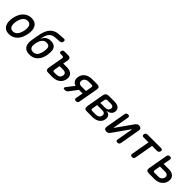

<svg xmlns="http://www.w3.org/2000/svg" viewBox="413 -2347 3974 3974"><g transform="rotate(45 2400.0 -360.0)"><path d="M218 10Q159 10 120 -12Q81 -34 59 -72Q37 -110 33 -162.5Q29 -215 39 -276Q50 -337 73 -388.5Q96 -440 131 -478Q166 -516 213 -538Q260 -560 319 -560Q379 -560 418 -538Q457 -516 478.5 -478.5Q500 -441 504.5 -389Q509 -337 498 -276Q487 -215 464 -162.5Q441 -110 406 -72Q371 -34 324 -12Q277 10 218 10ZM235 -88Q268 -88 294.5 -102Q321 -116 340.5 -141Q360 -166 373.5 -200.5Q387 -235 395 -276Q402 -317 401 -351Q400 -385 389 -409.5Q378 -434 356.5 -448Q335 -462 302 -462Q268 -462 242 -448Q216 -434 196 -409Q176 -384 163 -350Q150 -316 142 -275Q135 -234 136.5 -200Q138 -166 149 -141Q160 -116 181.5 -102Q203 -88 235 -88Z M1070 -628 942 -618Q906 -615 877.5 -604Q849 -593 827.5 -572.5Q806 -552 791 -524Q776 -496 767 -458L747 -375Q758 -400 773 -424Q788 -448 809.5 -466.5Q831 -485 861 -496.5Q891 -508 932 -508Q982 -508 1015 -494Q1048 -480 1067 -453.5Q1086 -427 1091.5 -388.5Q1097 -350 1093 -302Q1091 -278 1087 -253.5Q1083 -229 1076 -205Q1050 -107 984.5 -48.5Q919 10 818 10Q716 10 671 -48Q626 -106 636 -205Q644 -268 655 -331.5Q666 -395 681 -458Q696 -518 718.5 -565Q741 -612 773.5 -645Q806 -678 848 -697Q890 -716 944 -720L1088 -730Q1114 -732 1124 -718.5Q1134 -705 1129 -679Q1124 -653 1110 -641.5Q1096 -630 1070 -628ZM834 -81Q889 -81 922.5 -114.5Q956 -148 973 -205Q980 -229 984 -253.5Q988 -278 989 -302Q994 -360 974 -389Q954 -418 894 -418Q866 -418 844 -408Q822 -398 805 -379.5Q788 -361 775 -337Q762 -313 754 -284Q746 -260 742 -237Q738 -214 737 -190Q736 -163 741.5 -142.5Q747 -122 759.5 -109Q772 -96 790.5 -88.5Q809 -81 834 -81Z M1445 -356H1551Q1647 -356 1693 -308.5Q1739 -261 1725 -178Q1718 -137 1698 -104Q1678 -71 1647.5 -48Q1617 -25 1576.5 -12.5Q1536 0 1489 0H1364Q1321 0 1304 -20.5Q1287 -41 1294 -84L1352 -414Q1357 -436 1348 -446.5Q1339 -457 1318 -457H1271Q1248 -457 1238 -468.5Q1228 -480 1233 -503Q1237 -527 1250.5 -538.5Q1264 -550 1288 -550H1395Q1439 -550 1455.5 -529.5Q1472 -509 1465 -466ZM1407 -135Q1403 -114 1411.5 -103.5Q1420 -93 1441 -93H1503Q1552 -93 1582 -115Q1612 -137 1619 -178Q1626 -220 1604 -242Q1582 -264 1533 -264H1429Z M1858 10Q1818 10 1812 -6Q1806 -22 1833 -56L1953 -209Q1899 -225 1873.5 -269Q1848 -313 1858 -373Q1873 -456 1936.5 -503Q2000 -550 2096 -550H2246Q2290 -550 2306.5 -529.5Q2323 -509 2316 -466L2241 -42Q2237 -15 2221.5 -2.5Q2206 10 2180 10Q2154 10 2143.5 -2.5Q2133 -15 2137 -42L2166 -201H2061L1927 -24Q1913 -6 1895.5 2Q1878 10 1858 10ZM2204 -420Q2209 -441 2200 -451.5Q2191 -462 2170 -462H2082Q2035 -462 2002.5 -438.5Q1970 -415 1963 -374Q1956 -333 1980 -309.5Q2004 -286 2051 -286H2181Z M2491 0Q2447 0 2430.5 -20.5Q2414 -41 2421 -84L2488 -466Q2496 -509 2520 -529.5Q2544 -550 2588 -550H2748Q2835 -550 2878 -512.5Q2921 -475 2910 -411Q2902 -363 2864.5 -332.5Q2827 -302 2775 -299L2774 -294Q2835 -290 2862.5 -253Q2890 -216 2879 -156Q2873 -120 2854.5 -91Q2836 -62 2807 -42Q2778 -22 2740.5 -11Q2703 0 2658 0ZM2550 -244 2530 -127Q2526 -106 2535 -95.5Q2544 -85 2565 -85H2670Q2716 -85 2744 -106Q2772 -127 2779 -165Q2786 -202 2764.5 -223Q2743 -244 2698 -244ZM2632 -465Q2610 -465 2598 -454.5Q2586 -444 2582 -423L2564 -322H2707Q2747 -322 2773 -341Q2799 -360 2805 -394Q2811 -427 2791.5 -446Q2772 -465 2732 -465Z M3007 -75 3083 -509Q3088 -535 3102.5 -547.5Q3117 -560 3143 -560Q3168 -560 3178.5 -547.5Q3189 -535 3184 -509L3123 -160Q3122 -157 3122.5 -155.5Q3123 -154 3126 -154Q3128 -154 3129 -156L3132 -160L3376 -505Q3394 -531 3412.5 -545.5Q3431 -560 3460 -560Q3503 -560 3520.5 -538.5Q3538 -517 3530 -475L3454 -41Q3449 -15 3434.5 -2.5Q3420 10 3394 10Q3369 10 3358.5 -2.5Q3348 -15 3353 -41L3414 -390Q3415 -393 3414.5 -394.5Q3414 -396 3411 -396Q3409 -396 3408 -395L3405 -390L3161 -45Q3143 -19 3124.5 -4.5Q3106 10 3077 10Q3034 10 3016.5 -11.5Q2999 -33 3007 -75Z M3847 -450H3701Q3678 -450 3666.5 -463.5Q3655 -477 3660 -500Q3664 -523 3679.5 -536.5Q3695 -550 3719 -550H4115Q4139 -550 4150 -536.5Q4161 -523 4156 -500Q4152 -477 4136.5 -463.5Q4121 -450 4097 -450H3951L3879 -44Q3875 -18 3860 -5Q3845 8 3818 8Q3792 8 3781.5 -5Q3771 -18 3776 -44Z M4303 0Q4260 0 4243 -20.5Q4226 -41 4233 -84L4308 -508Q4313 -535 4328 -547.5Q4343 -560 4369 -560Q4395 -560 4405.5 -547.5Q4416 -535 4412 -508L4384 -356H4534Q4629 -356 4675.5 -308.5Q4722 -261 4708 -178Q4693 -96 4629.5 -48Q4566 0 4472 0ZM4346 -135Q4342 -113 4350.5 -102.5Q4359 -92 4380 -92H4485Q4534 -92 4564 -114.5Q4594 -137 4602 -178Q4609 -220 4587 -242Q4565 -264 4516 -264H4368Z"/></g></svg>

Font: Maple Mono NL Medium
Style: Italic
Weight: 500
Italic angle: -10°
Monospace: yes
Designer: subframe7536
Version: Version 7.000